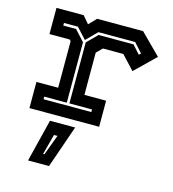

<svg xmlns="http://www.w3.org/2000/svg" viewBox="-117 -637 900 999"><g transform="rotate(15 332.5 -137.5)"><path d="M62.5 0V-141H179.5V-391.5L172 -399H63.5V-540H210L244 -500L282.5 -540H530L639.5 -430.5L530.5 -324.5L461.5 -398.5H351.5L321 -368V-140.5H438V0ZM121.5 -63.5H379V-77.5H257V-406L311.5 -460.5H500L540 -415.5L550 -424.5L505 -474.5H307L249.5 -417L196.5 -474.5H121.5V-460.5H190.5L243 -403V-77.5H121.5ZM126 265 183 36H318.5L239 265ZM193 212H200L241 102H222Z"/></g></svg>

Font: Tourney Expanded Regular
Style: Bold
Weight: 700
Width: 7
Designer: Tyler Finck
Foundry: Etcetera Type Co
Version: Version 1.010; ttfautohint (v1.8.3)